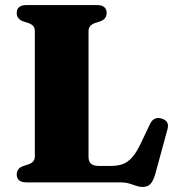

<svg xmlns="http://www.w3.org/2000/svg" viewBox="-20 -720 697 758"><path d="M376.5 -636 355 -629Q342.5 -624.5 336 -617Q329.5 -609.5 329.5 -597.5V-101.5Q329.5 -81.5 339.8 -73.2Q350 -65 369.5 -65H419Q445.5 -65 465.5 -72.5Q485.5 -80 503 -100.2Q520.5 -120.5 538.5 -159.5L572 -230Q579.5 -246 591.2 -251.2Q603 -256.5 618 -252Q633.5 -247.5 639.8 -237Q646 -226.5 641 -209L592.5 -31Q585 -6 574.2 6Q563.5 18 542 18Q529.5 18 517.5 13.5Q505.5 9 490.2 4.5Q475 0 453.5 0H85Q65 0 55.5 -8.2Q46 -16.5 46 -30.5Q46 -55 70.5 -64L92 -71Q105 -75.5 111.2 -83Q117.5 -90.5 117.5 -102.5V-597.5Q117.5 -609.5 111.2 -617Q105 -624.5 92 -629L70.5 -636Q46 -645 46 -669.5Q46 -684 55.5 -692Q65 -700 85 -700H362Q382 -700 391.5 -692Q401 -684 401 -669.5Q401 -645 376.5 -636Z"/></svg>

Font: Fraunces ExtraBold
Style: Regular
Weight: 800
Version: Version 1.000;[b76b70a41]